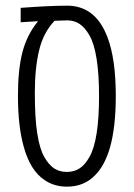

<svg xmlns="http://www.w3.org/2000/svg" viewBox="-20 -660 481 689"><path d="M220.2 9.8Q174.3 9.8 140.1 -13.7Q88.4 -47.9 64.9 -134.3Q44.4 -207.5 44.4 -315.9Q44.4 -410.2 60.3 -471.9Q76.2 -533.7 114.3 -581.1L116.2 -584L54.2 -580.1V-631.8Q106.9 -635.7 147.9 -637.7Q189 -639.6 222.2 -639.6Q267.1 -639.6 302.2 -615.7Q343.3 -586.9 366.2 -524.9Q395.5 -447.3 395.5 -314.9Q395.5 -204.1 374.5 -129.9Q355.5 -64.9 320.3 -30.3Q281.2 9.8 220.2 9.8ZM219.7 -43Q245.6 -43 265.1 -55.4Q284.7 -67.9 301.3 -97.2Q335.4 -158.2 335.4 -314.5Q335.4 -471.7 301.3 -532.7Q284.7 -561.5 265.4 -574.2Q246.1 -586.9 221.2 -586.9Q209.5 -586.4 198.2 -586.2Q187 -585.9 175.8 -585.4Q135.7 -543.5 120.4 -479.7Q105 -416 105 -326.7Q105 -237.3 113.5 -181.9Q122.1 -126.5 138.7 -97.2Q155.3 -67.9 174.8 -55.4Q194.3 -43 219.7 -43Z"/></svg>

Font: Open Sans Condensed Light
Style: Regular
Weight: 300
Width: 3
Designer: Monotype Design Team
Foundry: Monotype Imaging Inc.
Version: Version 3.003; ttfautohint (v1.8.4)